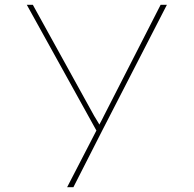

<svg xmlns="http://www.w3.org/2000/svg" viewBox="-20 -545 802 795"><path d="M258 230 381 -8 385 6 91 -525H116L370 -65Q382 -46 388.5 -34.5Q395 -23 397 -18L387 -21Q398 -41 402.5 -50Q407 -59 410 -65L645 -525H671L401 0L284 230Z"/></svg>

Font: Lexend Peta Thin
Style: Regular
Weight: 250
Version: Version 1.007